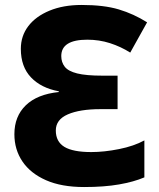

<svg xmlns="http://www.w3.org/2000/svg" viewBox="-20 -744 640 774"><path d="M319 10Q228 10 165.5 -17.5Q103 -45 70.5 -93Q38 -141 38 -203Q38 -275 84 -319.5Q130 -364 217 -373V-376Q146 -389 105 -432Q64 -475 64 -547Q64 -599 94 -638.5Q124 -678 179.5 -701Q235 -724 309 -724Q399 -724 459 -706Q519 -688 573 -654L505 -532Q467 -556 423.5 -570Q380 -584 332 -584Q227 -584 227 -518Q227 -493 241 -475Q255 -457 291 -448Q327 -439 393 -439H454V-304H385Q302 -304 253.5 -283Q205 -262 205 -218Q205 -173 239.5 -152Q274 -131 348 -131Q400 -131 460 -143Q520 -155 562 -178V-29Q520 -11 460 -0.5Q400 10 319 10Z"/></svg>

Font: Noto Sans Mono ExtraBold
Style: Regular
Weight: 800
Designer: Monotype Design Team
Foundry: Monotype Imaging Inc.
Version: Version 2.014